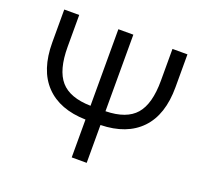

<svg xmlns="http://www.w3.org/2000/svg" viewBox="-125 -876 1093 1024"><g transform="rotate(20 422.0 -364.0)"><path d="M686.5 -727.5H771.5V-541Q771.5 -384.3 691.9 -301.3Q612.3 -218.3 464.4 -214.8V0H379.4V-214.8Q231.4 -218.3 151.9 -301.3Q72.3 -384.3 72.3 -541V-727.5H157.2V-546.9Q157.2 -415 209.2 -355.2Q261.2 -295.4 379.4 -293V-727.5H464.4V-293Q582.5 -295.4 634.5 -355.2Q686.5 -415 686.5 -546.9Z"/></g></svg>

Font: Inter Display
Style: Regular
Weight: 400
Designer: Rasmus Andersson
Foundry: rsms
Version: Version 4.001;git-9221beed3